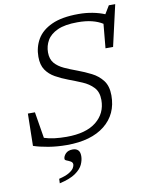

<svg xmlns="http://www.w3.org/2000/svg" viewBox="-101 -808 848 1098"><g transform="rotate(-10 323.0 -259.0)"><path d="M533.5 -225.5Q533.5 -116.5 454.5 -53.2Q375.5 10 234.5 10Q177.5 10 127 1.5Q76.5 -7 41.5 -19L45 -206H86L111 -53.5Q138 -44.5 170.8 -40.5Q203.5 -36.5 240.5 -36.5Q353.5 -36.5 413 -84.2Q472.5 -132 472.5 -210Q472.5 -256.5 447.2 -283.2Q422 -310 383.5 -326.2Q345 -342.5 306 -357Q266.5 -372 233.5 -390.5Q200.5 -409 180.5 -438.2Q160.5 -467.5 160.5 -515Q160.5 -571 187.2 -616.8Q214 -662.5 273 -689.5Q332 -716.5 428.5 -716.5Q471.5 -716.5 510.2 -709Q549 -701.5 580 -688.5L608.5 -735.5H645.5L591 -496.5H547L560 -636.5Q534 -653 498.5 -662Q463 -671 415 -671Q341.5 -671 298.8 -651.5Q256 -632 237.5 -600Q219 -568 219 -530.5Q219 -491 239.2 -467.5Q259.5 -444 293.2 -428.5Q327 -413 367 -398.5Q407.5 -383.5 445.5 -364.2Q483.5 -345 508.5 -312.5Q533.5 -280 533.5 -225.5ZM206 86Q206 70.5 220.2 55.5Q234.5 40.5 261.5 40.5Q280.5 40.5 292 51Q303.5 61.5 303.5 86Q303.5 109.5 292 134.8Q280.5 160 248.8 182.2Q217 204.5 155.5 218.5L156.5 192.5Q196 183 216.2 170.5Q236.5 158 243.5 146Q250.5 134 250.5 125.5Q250.5 113.5 239.5 107.2Q228.5 101 217.2 96.8Q206 92.5 206 86Z"/></g></svg>

Font: Newsreader 6pt Light
Style: Italic
Weight: 300
Italic angle: -17°
Designer: Hugues Gentile
Foundry: Production Type
Version: Version 1.003; ttfautohint (v1.8.3)